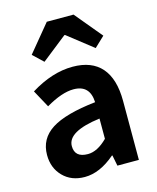

<svg xmlns="http://www.w3.org/2000/svg" viewBox="-125 -929 841 1029"><g transform="rotate(-15 295.5 -415.0)"><path d="M216.8 13.7Q142.6 13.7 96.7 -33.2Q50.8 -80.1 50.8 -152.3Q50.8 -242.2 127.4 -291.5Q204.1 -340.8 373 -359.4Q369.1 -456.1 278.3 -456.1Q213.9 -456.1 124 -403.3L71.3 -500Q191.4 -574.2 304.7 -574.2Q411.1 -574.2 465.3 -511.7Q519.5 -449.2 519.5 -327.1V0H400.4L388.7 -59.6H385.7Q300.8 13.7 216.8 13.7ZM264.6 -100.6Q317.4 -100.6 373 -156.2V-268.6Q191.4 -245.1 191.4 -164.1Q191.4 -100.6 264.6 -100.6ZM110.4 -692.4 234.4 -842.8H382.8L507.8 -692.4L451.2 -638.7L310.5 -749H306.6L167 -638.7Z"/></g></svg>

Font: Nasu
Style: Bold
Weight: 700
Designer: Ryoko NISHIZUKA (kana &amp; ideographs); Paul D. Hunt (Latin, Greek &amp; Cyrillic); Wenlong ZHANG (bopomofo); Sandoll C
Version: Version 2014.1215